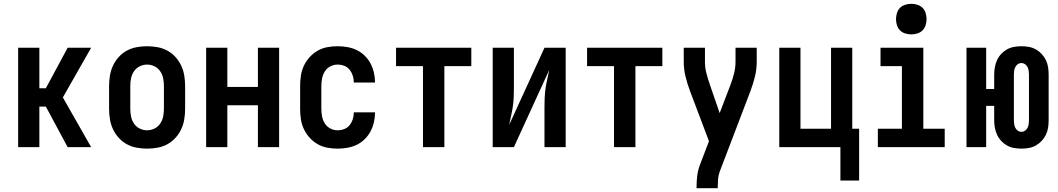

<svg xmlns="http://www.w3.org/2000/svg" viewBox="-20 -770 5540 1005"><path d="M75 0V-520H186V-308H220L334 -520H457L309 -260L457 0H334L220 -212H186V0Z M750 8Q723 8 695.5 3Q668 -2 644 -15Q620 -28 601.5 -48.5Q583 -69 571.5 -93.5Q560 -118 555.5 -145.5Q551 -173 551 -200V-320Q551 -347 555.5 -374.5Q560 -402 571.5 -426.5Q583 -451 601.5 -471.5Q620 -492 644 -505Q668 -518 695.5 -523Q723 -528 750 -528Q777 -528 804.5 -523Q832 -518 856 -505Q880 -492 898.5 -471.5Q917 -451 928.5 -426.5Q940 -402 944.5 -374.5Q949 -347 949 -320V-200Q949 -173 944.5 -145.5Q940 -118 928.5 -93.5Q917 -69 898.5 -48.5Q880 -28 856 -15Q832 -2 804.5 3Q777 8 750 8ZM750 -88Q770 -88 788.5 -97Q807 -106 818.5 -123Q830 -140 834 -160Q838 -180 838 -200V-320Q838 -340 834 -360Q830 -380 818.5 -397Q807 -414 788.5 -423Q770 -432 750 -432Q730 -432 711.5 -423Q693 -414 681.5 -397Q670 -380 666 -360Q662 -340 662 -320V-200Q662 -180 666 -160Q670 -140 681.5 -123Q693 -106 711.5 -97Q730 -88 750 -88Z M1059 0V-520H1170V-315H1330V-520H1441V0H1330V-219H1170V0Z M1747 8Q1720 8 1693 3Q1666 -2 1642.5 -15.5Q1619 -29 1600.5 -49.5Q1582 -70 1570.5 -94.5Q1559 -119 1555 -146Q1551 -173 1551 -200V-320Q1551 -347 1555 -374Q1559 -401 1570.5 -425.5Q1582 -450 1600.5 -470.5Q1619 -491 1642.5 -504.5Q1666 -518 1693 -523Q1720 -528 1747 -528Q1773 -528 1798.5 -523.5Q1824 -519 1847 -508Q1870 -497 1888.5 -479Q1907 -461 1919 -438.5Q1931 -416 1937 -390.5Q1943 -365 1943 -340V-338H1832V-339Q1832 -357 1826.5 -374Q1821 -391 1810 -405Q1799 -419 1782 -425.5Q1765 -432 1747 -432Q1727 -432 1709 -422.5Q1691 -413 1680.5 -396.5Q1670 -380 1666 -360Q1662 -340 1662 -320V-200Q1662 -180 1666 -160Q1670 -140 1680.5 -123.5Q1691 -107 1709 -97.5Q1727 -88 1747 -88Q1765 -88 1782 -94.5Q1799 -101 1810 -115Q1821 -129 1826.5 -146Q1832 -163 1832 -181V-182H1943V-180Q1943 -155 1937 -129.5Q1931 -104 1919 -81.5Q1907 -59 1888.5 -41Q1870 -23 1847 -12Q1824 -1 1798.5 3.5Q1773 8 1747 8Z M2194 0V-424H2053V-520H2447V-424H2306V0Z M2559 0V-520H2670V-312Q2670 -287 2669 -262.5Q2668 -238 2664.5 -213.5Q2661 -189 2655.5 -165Q2650 -141 2645 -116L2830 -520H2941V0H2830V-208Q2830 -233 2831 -257.5Q2832 -282 2835.5 -306.5Q2839 -331 2844.5 -355Q2850 -379 2855 -404L2670 0Z M3194 0V-424H3053V-520H3447V-424H3306V0Z M3626 215V208Q3626 179 3629.5 150.5Q3633 122 3643 95L3691 -31L3592 -293Q3578 -330 3568.5 -368.5Q3559 -407 3559 -447V-520H3670V-446Q3670 -415 3678 -385Q3686 -355 3696 -326L3747 -178L3804 -327Q3815 -356 3822.5 -386Q3830 -416 3830 -447V-520H3941V-447Q3941 -407 3931.5 -368.5Q3922 -330 3908 -293L3747 129Q3740 148 3738.5 168Q3737 188 3737 208V215Z M4379 175V0H4059V-520H4170V-96H4330V-520H4441V-96H4477V175Z M4575 0V-96H4701V-424H4589V-520H4813V-96H4925V0ZM4750 -590Q4734 -590 4718 -595Q4702 -600 4691 -611Q4680 -622 4675 -638Q4670 -654 4670 -670Q4670 -686 4675 -702Q4680 -718 4691 -729Q4702 -740 4718 -745Q4734 -750 4750 -750Q4766 -750 4782 -745Q4798 -740 4809 -729Q4820 -718 4825 -702Q4830 -686 4830 -670Q4830 -654 4825 -638Q4820 -622 4809 -611Q4798 -600 4782 -595Q4766 -590 4750 -590Z M5327 8Q5307 8 5287.5 4.5Q5268 1 5251 -8.5Q5234 -18 5220.5 -32.5Q5207 -47 5199 -64.5Q5191 -82 5187.5 -101.5Q5184 -121 5184 -140V-216H5142V0H5039V-520H5142V-304H5184V-380Q5184 -399 5187.5 -418.5Q5191 -438 5199 -455.5Q5207 -473 5220.5 -487.5Q5234 -502 5251 -511.5Q5268 -521 5287.5 -524.5Q5307 -528 5327 -528Q5346 -528 5365.5 -524.5Q5385 -521 5402 -511.5Q5419 -502 5432.5 -487.5Q5446 -473 5454.5 -455.5Q5463 -438 5466 -418.5Q5469 -399 5469 -380V-140Q5469 -121 5466 -101.5Q5463 -82 5454.5 -64.5Q5446 -47 5432.5 -32.5Q5419 -18 5402 -8.5Q5385 1 5365.5 4.5Q5346 8 5327 8ZM5327 -80Q5337 -80 5345.5 -86Q5354 -92 5358.5 -101Q5363 -110 5364.5 -120Q5366 -130 5366 -140V-380Q5366 -390 5364.5 -400Q5363 -410 5358.5 -419Q5354 -428 5345.5 -434Q5337 -440 5327 -440Q5316 -440 5307.5 -434Q5299 -428 5294.5 -419Q5290 -410 5288.5 -400Q5287 -390 5287 -380V-140Q5287 -130 5288.5 -120Q5290 -110 5294.5 -101Q5299 -92 5307.5 -86Q5316 -80 5327 -80Z"/></svg>

Font: Iosevka Curly
Style: Bold
Weight: 700
Monospace: yes
Designer: Belleve Invis
Foundry: Belleve Invis
Version: Version 22.1.2; ttfautohint (v1.8.4)